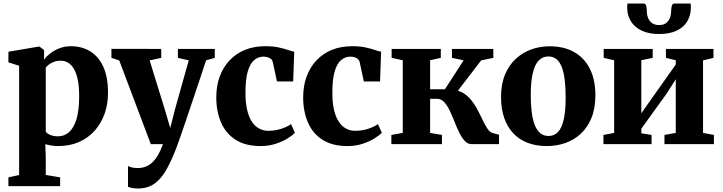

<svg xmlns="http://www.w3.org/2000/svg" viewBox="-20 -822 4121 1095"><path d="M28 239.5V189.5L89 176V-447L28 -466.5V-527L199.5 -556H206L231.5 -536L231 -482Q243 -499 265.5 -516.8Q288 -534.5 318.5 -546.5Q349 -558.5 384.5 -558.5Q445 -558.5 492.8 -530.2Q540.5 -502 568.2 -443.2Q596 -384.5 596 -292.5Q596 -229 576.8 -174Q557.5 -119 520.5 -77.2Q483.5 -35.5 431 -12.2Q378.5 11 311.5 11Q291 11 270.2 7.5Q249.5 4 238.5 0L241 78V176L323 189.5V239.5ZM310.5 -44.5Q345.5 -44.5 372.8 -67.5Q400 -90.5 415.8 -141.2Q431.5 -192 431.5 -274Q431.5 -329 423.5 -367.5Q415.5 -406 401 -430Q386.5 -454 367.5 -465Q348.5 -476 326 -476Q305.5 -476 288.8 -469.8Q272 -463.5 259.8 -454.5Q247.5 -445.5 241 -437V-71Q248.5 -60 267.5 -52.2Q286.5 -44.5 310.5 -44.5Z M766.5 253Q748 253 733.5 250.2Q719 247.5 710 243V125Q717.5 129.5 732.8 133Q748 136.5 764.5 136.5Q790.5 136.5 811.8 128Q833 119.5 850.5 102.5Q868 85.5 882.5 59.8Q897 34 909.5 0H840L660 -477.5L615.5 -492V-543.5L899.5 -543V-492L833.5 -477.5L919 -200.5L951 -92L978 -198.5L1056.5 -478L994.5 -492V-543H1205V-492L1155.5 -478Q1135.5 -416.5 1113.2 -350.8Q1091 -285 1070.2 -223Q1049.5 -161 1032 -110Q1014.5 -59 1003 -26.2Q991.5 6.5 989 13Q960 90 930 143.8Q900 197.5 861.2 225.2Q822.5 253 766.5 253Z M1466.5 11Q1379.5 11 1323.5 -25Q1267.5 -61 1240.5 -123.8Q1213.5 -186.5 1213.5 -266.5Q1213.5 -332.5 1233.2 -386Q1253 -439.5 1289.8 -478.2Q1326.5 -517 1377.8 -537.8Q1429 -558.5 1492.5 -558.5Q1537 -558.5 1568 -551.8Q1599 -545 1620.8 -537.5Q1642.5 -530 1658 -527L1652 -357.5H1559.5L1535.5 -469Q1533 -479.5 1524.8 -486Q1516.5 -492.5 1505.2 -495.8Q1494 -499 1483 -499Q1452.5 -499 1429.5 -479.2Q1406.5 -459.5 1393.2 -415.2Q1380 -371 1380 -296Q1379.5 -240 1388.8 -198.5Q1398 -157 1415.2 -130Q1432.5 -103 1456.8 -89.5Q1481 -76 1510 -76Q1537 -76 1561 -81.2Q1585 -86.5 1605.2 -95.2Q1625.5 -104 1640 -114L1662 -65Q1649 -50.5 1620.5 -32.8Q1592 -15 1552.5 -2Q1513 11 1466.5 11Z M1962 11Q1875 11 1819 -25Q1763 -61 1736 -123.8Q1709 -186.5 1709 -266.5Q1709 -332.5 1728.8 -386Q1748.5 -439.5 1785.2 -478.2Q1822 -517 1873.2 -537.8Q1924.5 -558.5 1988 -558.5Q2032.5 -558.5 2063.5 -551.8Q2094.5 -545 2116.2 -537.5Q2138 -530 2153.5 -527L2147.5 -357.5H2055L2031 -469Q2028.5 -479.5 2020.2 -486Q2012 -492.5 2000.8 -495.8Q1989.5 -499 1978.5 -499Q1948 -499 1925 -479.2Q1902 -459.5 1888.8 -415.2Q1875.5 -371 1875.5 -296Q1875 -240 1884.2 -198.5Q1893.5 -157 1910.8 -130Q1928 -103 1952.2 -89.5Q1976.5 -76 2005.5 -76Q2032.5 -76 2056.5 -81.2Q2080.5 -86.5 2100.8 -95.2Q2121 -104 2135.5 -114L2157.5 -65Q2144.5 -50.5 2116 -32.8Q2087.5 -15 2048 -2Q2008.5 11 1962 11Z M2212 0V-52.5L2277 -64V-478.5L2213.5 -492V-543H2494V-492L2433 -478.5V-313H2517.5L2624 -478L2557.5 -492V-543H2793.5V-492L2724 -477.5L2591.5 -304.5Q2627 -293.5 2652.2 -267.8Q2677.5 -242 2695.8 -209.5Q2714 -177 2728.8 -145.5Q2743.5 -114 2757.5 -91.8Q2771.5 -69.5 2787.5 -64L2826 -53.5V0H2670Q2647 0 2630 -18.8Q2613 -37.5 2598.8 -66.8Q2584.5 -96 2571.5 -129.2Q2558.5 -162.5 2544.5 -191.8Q2530.5 -221 2513.2 -239.8Q2496 -258.5 2473 -258.5H2433V-64L2500.5 -52.5V0Z M2837.5 -268Q2837.5 -342 2860 -396.2Q2882.5 -450.5 2921.5 -486.5Q2960.5 -522.5 3010 -540.2Q3059.5 -558 3114.5 -558Q3196.5 -558 3255 -524.8Q3313.5 -491.5 3344.5 -429Q3375.5 -366.5 3375.5 -278.5Q3375.5 -203.5 3353 -149Q3330.5 -94.5 3291.8 -58.8Q3253 -23 3203.2 -6Q3153.5 11 3098.5 11Q3037.5 11 2989 -7.5Q2940.5 -26 2906.8 -62.2Q2873 -98.5 2855.2 -150.2Q2837.5 -202 2837.5 -268ZM3108.5 -46.5Q3141.5 -46.5 3163 -69.8Q3184.5 -93 3195.2 -141.5Q3206 -190 3206 -265.5Q3206 -320.5 3201 -364Q3196 -407.5 3184.5 -438Q3173 -468.5 3154 -484.2Q3135 -500 3107 -500Q3074.5 -500 3052.2 -476.8Q3030 -453.5 3018.5 -405.2Q3007 -357 3007 -280.5Q3007 -225.5 3012.5 -182Q3018 -138.5 3030 -108.5Q3042 -78.5 3061.2 -62.5Q3080.5 -46.5 3108.5 -46.5Z M3421.5 0V-52.5L3482.5 -64V-478.5L3423 -492V-543H3702.5V-492L3637.5 -478.5V-176L3690 -250.5L3834 -454V-478.5L3778 -492V-543H4049V-492L3989.5 -477.5V-64L4051.5 -52.5V0H3769.5V-52.5L3834 -64V-370L3782 -288.5L3637.5 -88V-62L3696 -52.5V0ZM3650 -802Q3662.5 -802 3665.8 -787.2Q3669 -772.5 3669 -756.5Q3669 -737.5 3676.2 -719.5Q3683.5 -701.5 3699 -690.2Q3714.5 -679 3739.5 -679Q3763.5 -679 3778.5 -690.2Q3793.5 -701.5 3800.5 -719.5Q3807.5 -737.5 3807.5 -756.5Q3807.5 -772.5 3811 -787.2Q3814.5 -802 3827 -802H3918.5Q3919.5 -797.5 3919.8 -790.2Q3920 -783 3920 -778Q3920 -735 3900 -701Q3880 -667 3839.8 -647.5Q3799.5 -628 3738.5 -628Q3680 -628 3639.2 -647.5Q3598.5 -667 3577.8 -701Q3557 -735 3557 -778Q3557 -784 3557.5 -790Q3558 -796 3558 -802Z"/></svg>

Font: Merriweather 48pt ExtraBold
Style: Regular
Weight: 800
Version: Version 2.100